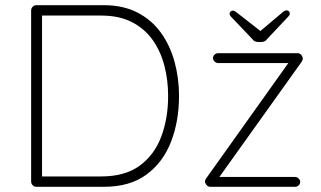

<svg xmlns="http://www.w3.org/2000/svg" viewBox="-20 -720 1237 740"><path d="M120 -700H380Q455 -700 510 -671.5Q565 -643 600.5 -593.5Q636 -544 653 -481Q670 -418 670 -350Q670 -254 639.5 -174.5Q609 -95 545 -47.5Q481 0 380 0H120Q112 0 106 -6Q100 -12 100 -20V-680Q100 -688 106 -694Q112 -700 120 -700ZM136 -40H370Q462 -40 518.5 -81.5Q575 -123 601.5 -193.5Q628 -264 628 -350Q628 -411 613.5 -467Q599 -523 568 -566.5Q537 -610 488 -635Q439 -660 370 -660H136L142 -668V-31ZM807 -38H1117Q1125 -38 1131 -32Q1137 -26 1137 -19Q1137 -11 1131 -5.5Q1125 0 1117 0H791Q781 0 775.5 -7.5Q770 -15 770 -20Q770 -24 771.5 -27Q773 -30 775 -33L1097 -485L1102 -477H821Q813 -477 807 -483Q801 -489 801 -496Q801 -504 807 -509.5Q813 -515 821 -515H1127Q1135 -515 1140.5 -509Q1146 -503 1147 -495Q1147 -491 1145.5 -487.5Q1144 -484 1142 -481L822 -33ZM986 -558H976Q960 -558 952 -570L871 -655Q865 -661 865 -667Q865 -672 868.5 -675.5Q872 -679 877 -679Q884 -679 896 -669L987 -598L976 -594L1066 -670Q1071 -675 1076 -677.5Q1081 -680 1085 -680Q1090 -680 1093.5 -676.5Q1097 -673 1097 -668Q1097 -665 1095.5 -662Q1094 -659 1091 -656L1010 -570Q1002 -558 986 -558Z"/></svg>

Font: Quicksand Variable Light
Style: Regular
Weight: 300
Designer: Andrew Paglinawan
Foundry: Andrew Paglinawan
Version: Version 3.004